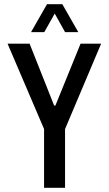

<svg xmlns="http://www.w3.org/2000/svg" viewBox="-20 -895 520 915"><path d="M190 0V-280L16 -687H121L238 -392H244L364 -687H462L290 -280V0ZM128 -742 204 -875H277L353 -742H290L222 -864H260L191 -742Z"/></svg>

Font: Archivo ExtraCondensed Medium
Style: Regular
Weight: 500
Width: 2
Designer: Hector Gatti
Foundry: Omnibus-Type
Version: Version 2.001